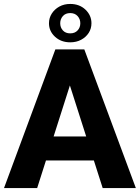

<svg xmlns="http://www.w3.org/2000/svg" viewBox="-20 -964 716 984"><path d="M354 -575.7 170.4 0H0.5L263.7 -710.9H371.1ZM506.3 0 322.3 -575.7 303.2 -710.9H412.1L676.3 0ZM498.5 -264.6V-141.6H127.9V-264.6ZM231 -844.7Q231 -871.6 245.1 -894Q259.3 -916.5 283.9 -930.2Q308.6 -943.8 339.8 -943.8Q387.2 -943.8 418 -914.6Q448.7 -885.3 448.7 -844.7Q448.7 -817.4 434.6 -795.4Q420.4 -773.4 396 -760.3Q371.6 -747.1 339.8 -747.1Q293 -747.1 262 -775.6Q231 -804.2 231 -844.7ZM288.6 -844.7Q288.6 -823.2 302.2 -808.1Q315.9 -793 339.8 -793Q363.8 -793 377.7 -808.1Q391.6 -823.2 391.6 -844.7Q391.6 -866.2 377.7 -881.6Q363.8 -897 339.8 -897Q315.9 -897 302.2 -881.6Q288.6 -866.2 288.6 -844.7Z"/></svg>

Font: Roboto ExtraBold
Style: Regular
Weight: 800
Designer: Christian Robertson
Foundry: Google
Version: Version 3.009; 2024